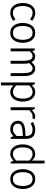

<svg xmlns="http://www.w3.org/2000/svg" viewBox="1493 -2233 940 3966"><g transform="rotate(90 1963.0 -250.0)"><path d="M246 8Q192 8 153 -14Q114 -36 89.5 -73Q65 -110 53.5 -156Q42 -202 42 -250Q42 -298 53.5 -344Q65 -390 89.5 -427Q114 -464 153 -486Q192 -508 246 -508H247Q284 -508 315.5 -496.5Q347 -485 372 -470Q397 -455 412 -444L377 -402Q357 -417 325 -435Q293 -453 246 -453Q191 -453 160 -424Q129 -395 116.5 -348.5Q104 -302 104 -250Q104 -198 116.5 -151.5Q129 -105 160 -76Q191 -47 247 -47Q294 -47 326 -65.5Q358 -84 377 -99L412 -55Q396 -44 371.5 -29Q347 -14 315.5 -3Q284 8 247 8H246Z M454 -250Q454 -298 465.5 -344Q477 -390 501.5 -427Q526 -464 565 -486Q604 -508 659 -508Q714 -508 753 -486Q792 -464 816.5 -427Q841 -390 852.5 -344Q864 -298 864 -250Q864 -202 852.5 -156Q841 -110 816.5 -73Q792 -36 753 -14Q714 8 659 8Q604 8 565 -14Q526 -36 501.5 -73Q477 -110 465.5 -156Q454 -202 454 -250ZM516 -250Q516 -198 528.5 -151.5Q541 -105 572.5 -76Q604 -47 659 -47Q715 -47 746 -76Q777 -105 789.5 -151.5Q802 -198 802 -250Q802 -302 789.5 -348Q777 -394 746 -423Q715 -452 659 -452Q604 -452 572.5 -423Q541 -394 528.5 -348Q516 -302 516 -250Z M1551 -250V0H1491V-250Q1491 -329 1479.5 -373Q1468 -417 1446.5 -435Q1425 -453 1395 -453Q1359 -453 1330.5 -429.5Q1302 -406 1284 -383Q1294 -347 1295 -302L1296 -250V0H1236V-250Q1236 -329 1224.5 -373Q1213 -417 1191.5 -435Q1170 -453 1140 -453Q1110 -453 1084.5 -435Q1059 -417 1041 -396V0H981V-500H1011L1037 -448Q1058 -472 1084 -490Q1110 -508 1140 -508H1141Q1224 -508 1265 -432Q1286 -458 1319.5 -483Q1353 -508 1395 -508Q1464 -508 1506 -454.5Q1548 -401 1550 -302Z M1874 -48Q1930 -48 1961 -77Q1992 -106 2004.5 -152Q2017 -198 2017 -250Q2017 -303 2004.5 -349Q1992 -395 1961 -424Q1930 -453 1874 -453Q1832 -453 1798.5 -430Q1765 -407 1744 -385V-115Q1765 -93 1798.5 -70.5Q1832 -48 1874 -48ZM1714 -500 1744 -441Q1769 -467 1802 -487.5Q1835 -508 1874 -508Q1929 -508 1968 -486Q2007 -464 2031.5 -427Q2056 -390 2067.5 -344Q2079 -298 2079 -250Q2079 -202 2067.5 -156Q2056 -110 2031.5 -73Q2007 -36 1968 -14Q1929 8 1874 8Q1835 8 1802 -12.5Q1769 -33 1744 -59V200H1684V-500Z M2425 -448Q2416 -450 2406 -451.5Q2396 -453 2386 -453Q2344 -453 2310.5 -430Q2277 -407 2256 -385V0H2196V-500H2226L2256 -441Q2281 -467 2314 -487.5Q2347 -508 2385 -508H2386Q2415 -508 2442 -500Z M2534 -153Q2534 -107 2565 -77Q2596 -47 2659 -47Q2685 -47 2709.5 -59.5Q2734 -72 2754 -90Q2774 -108 2789 -124V-250Q2651 -250 2592.5 -228Q2534 -206 2534 -153ZM2659 8Q2567 8 2520.5 -38Q2474 -84 2474 -153Q2474 -233 2543.5 -269Q2613 -305 2764 -305H2789Q2789 -388 2759.5 -420Q2730 -452 2654 -452Q2623 -452 2593.5 -442Q2564 -432 2545 -422.5Q2526 -413 2526 -413L2499 -461Q2499 -461 2521 -473Q2543 -485 2578.5 -496.5Q2614 -508 2654 -508Q2758 -508 2803.5 -460Q2849 -412 2849 -302V0H2819L2791 -56Q2767 -31 2734 -11.5Q2701 8 2659 8Z M3167 -452Q3112 -452 3080.5 -423Q3049 -394 3036.5 -348Q3024 -302 3024 -250Q3024 -198 3036.5 -151.5Q3049 -105 3080.5 -76Q3112 -47 3167 -47Q3209 -47 3242.5 -70Q3276 -93 3297 -115V-385Q3276 -407 3242.5 -429.5Q3209 -452 3167 -452ZM3297 -700H3357V0H3327L3297 -59Q3272 -33 3239 -12.5Q3206 8 3167 8Q3112 8 3073 -14Q3034 -36 3009.5 -73Q2985 -110 2973.5 -156Q2962 -202 2962 -250Q2962 -298 2973.5 -344Q2985 -390 3009.5 -427Q3034 -464 3073 -486Q3112 -508 3167 -508Q3206 -508 3239 -487.5Q3272 -467 3297 -441Z M3474 -250Q3474 -298 3485.5 -344Q3497 -390 3521.5 -427Q3546 -464 3585 -486Q3624 -508 3679 -508Q3734 -508 3773 -486Q3812 -464 3836.5 -427Q3861 -390 3872.5 -344Q3884 -298 3884 -250Q3884 -202 3872.5 -156Q3861 -110 3836.5 -73Q3812 -36 3773 -14Q3734 8 3679 8Q3624 8 3585 -14Q3546 -36 3521.5 -73Q3497 -110 3485.5 -156Q3474 -202 3474 -250ZM3536 -250Q3536 -198 3548.5 -151.5Q3561 -105 3592.5 -76Q3624 -47 3679 -47Q3735 -47 3766 -76Q3797 -105 3809.5 -151.5Q3822 -198 3822 -250Q3822 -302 3809.5 -348Q3797 -394 3766 -423Q3735 -452 3679 -452Q3624 -452 3592.5 -423Q3561 -394 3548.5 -348Q3536 -302 3536 -250Z"/></g></svg>

Font: Epunda Sans Light
Style: Regular
Weight: 300
Designer: Simon Atzbach
Foundry: typofactur
Version: Version 2.204; ttfautohint (v1.8.4.7-5d5b)